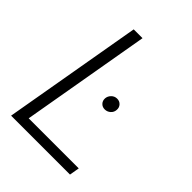

<svg xmlns="http://www.w3.org/2000/svg" viewBox="-204 -818 924 924"><g transform="rotate(45 258.0 -355.5)"><path d="M104.5 -50.8H445.3L436.5 0H35.6L159.2 -710.9H219.2ZM296.4 -378.9Q297.9 -395 309.6 -406.7Q321.3 -418.5 337.9 -418.9Q355 -419.4 366 -407.7Q377 -396 375.5 -378.9Q374.5 -362.3 362.3 -351.3Q350.1 -340.3 334 -339.8Q316.9 -339.4 306.2 -350.6Q295.4 -361.8 296.4 -378.9Z"/></g></svg>

Font: RobotoInd Light
Style: Italic
Weight: 300
Italic angle: -12°
Designer: Google
Version: Version 2.001151; 2014